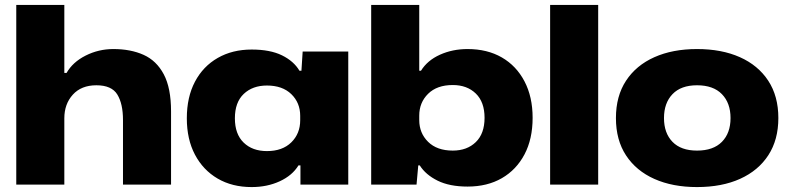

<svg xmlns="http://www.w3.org/2000/svg" viewBox="-20 -749 3203 779"><path d="M46 0V-729H241V-453H250Q275 -497 327.5 -523.5Q380 -550 440 -550Q510 -550 562.5 -526.5Q615 -503 644.5 -447.5Q674 -392 674 -297V0H479V-262Q479 -328 456 -365.5Q433 -403 371 -403Q310 -403 275.5 -365Q241 -327 241 -269V0Z M1001 10Q922 10 863 -24.5Q804 -59 771 -121.5Q738 -184 738 -269Q738 -355 771 -417.5Q804 -480 863.5 -514Q923 -548 1001 -548Q1076 -548 1124 -524.5Q1172 -501 1195 -462H1203L1208 -540H1393V0H1199V-78H1191Q1166 -37 1115 -13.5Q1064 10 1001 10ZM1063 -136Q1126 -136 1162 -171.5Q1198 -207 1198 -261V-279Q1198 -332 1162 -367Q1126 -402 1063 -402Q1005 -402 969 -368Q933 -334 933 -269Q933 -205 968.5 -170.5Q1004 -136 1063 -136Z M1877 8Q1804 8 1755.5 -16Q1707 -40 1683 -78H1677L1670 0H1486V-729H1681V-462H1688Q1714 -504 1765 -527Q1816 -550 1877 -550Q1957 -550 2016 -516Q2075 -482 2108 -419Q2141 -356 2141 -271Q2141 -185 2108 -122.5Q2075 -60 2016 -26Q1957 8 1877 8ZM1817 -138Q1875 -138 1910.5 -172.5Q1946 -207 1946 -271Q1946 -335 1910.5 -369.5Q1875 -404 1817 -404Q1753 -404 1717 -368.5Q1681 -333 1681 -280V-262Q1681 -209 1717 -173.5Q1753 -138 1817 -138Z M2212 0V-729H2407V0Z M2808 10Q2709 10 2635 -23Q2561 -56 2520 -118.5Q2479 -181 2479 -270Q2479 -359 2520 -421.5Q2561 -484 2635 -517Q2709 -550 2808 -550Q2908 -550 2982 -517Q3056 -484 3097 -421.5Q3138 -359 3138 -270Q3138 -182 3097.5 -119.5Q3057 -57 2983 -23.5Q2909 10 2808 10ZM2808 -138Q2874 -138 2909 -173.5Q2944 -209 2944 -270Q2944 -331 2909 -367Q2874 -403 2808 -403Q2743 -403 2708.5 -367Q2674 -331 2674 -270Q2674 -209 2708.5 -173.5Q2743 -138 2808 -138Z"/></svg>

Font: Mona Sans Expanded ExtraBold
Style: Regular
Weight: 800
Width: 7
Designer: Deni Anggara
Foundry: GitHub
Version: Version 1.001; ttfautohint (v1.8.4.7-5d5b);gftools[0.9.33]